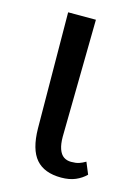

<svg xmlns="http://www.w3.org/2000/svg" viewBox="-90 -587 460 648"><g transform="rotate(15 139.5 -263.5)"><path d="M188 9Q129 9 100 -24.5Q71 -58 70 -131L67 -536H164L158 -126Q158 -100 164 -83Q170 -66 181 -58.5Q192 -51 207 -51Q224 -51 234.5 -54.5Q245 -58 257 -65L274 -24Q259 -9 238 0Q217 9 188 9Z"/></g></svg>

Font: Noto Serif Condensed
Style: Regular
Weight: 400
Width: 3
Designer: Monotype Design Team
Foundry: Monotype Imaging Inc.
Version: Version 2.015